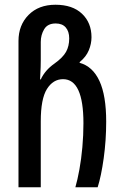

<svg xmlns="http://www.w3.org/2000/svg" viewBox="-20 -790 504 810"><path d="M58 0V-617Q58 -684 100.5 -727Q143 -770 214 -770Q286 -770 326 -732Q366 -694 366 -633Q366 -605 354.5 -577.5Q343 -550 316 -528V-525Q371 -510 399.5 -448.5Q428 -387 428 -277Q428 -198 417.5 -122.5Q407 -47 392 0H298Q307 -31 315 -75Q323 -119 327.5 -169.5Q332 -220 332 -270Q332 -456 246 -456Q204 -456 178 -414.5Q152 -373 152 -278V0ZM149 -455H152Q170 -494 210 -522Q245 -547 258.5 -571Q272 -595 272 -628Q272 -657 257.5 -674Q243 -691 215 -691Q181 -691 166.5 -667Q152 -643 152 -613V-536Q152 -525 151.5 -506.5Q151 -488 149 -455Z"/></svg>

Font: Noto Sans Georgian ExtraCondensed Medium
Style: Regular
Weight: 500
Width: 2
Designer: Monotype Design Team, Akaki Razmadze
Foundry: Google LLC
Version: Version 2.005; ttfautohint (v1.8.4.7-5d5b)